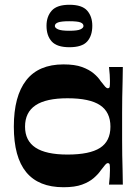

<svg xmlns="http://www.w3.org/2000/svg" viewBox="-20 -774 587 805"><path d="M246 11Q142 11 90 -52Q38 -115 38 -243Q38 -371 90 -437.5Q142 -504 246 -504Q294 -504 324 -493Q354 -482 373 -466Q392 -450 402 -434Q415 -417 421 -410.5Q427 -404 432 -404Q439 -404 440 -411Q441 -418 441 -434Q441 -444 440 -460.5Q439 -477 437 -493H495Q495 -464 494 -431.5Q493 -399 492.5 -366Q492 -333 492 -302Q492 -271 492 -243Q492 -217 492 -186.5Q492 -156 492.5 -124Q493 -92 494 -60.5Q495 -29 495 0H437Q439 -17 440 -33Q441 -49 441 -60Q441 -76 440 -83Q439 -90 432 -90Q427 -90 421 -83Q415 -76 402 -59Q392 -44 373 -27.5Q354 -11 324 0Q294 11 246 11ZM263 -126Q356 -126 399.5 -154Q443 -182 443 -243Q443 -304 399.5 -333Q356 -362 263 -362Q173 -362 129 -332.5Q85 -303 85 -243Q85 -184 129 -155Q173 -126 263 -126ZM271 -576Q219 -576 197 -600Q175 -624 175 -666Q175 -705 197 -729.5Q219 -754 271 -754Q324 -754 345.5 -729.5Q367 -705 367 -666Q367 -624 345.5 -600Q324 -576 271 -576ZM270 -645Q305 -645 317.5 -651Q330 -657 330 -665Q330 -675 317.5 -680Q305 -685 270 -685Q237 -685 223.5 -680Q210 -675 210 -665Q210 -657 223.5 -651Q237 -645 270 -645Z"/></svg>

Font: Ojuju
Style: Bold
Weight: 700
Designer: Chisaokwu Joboson, Mirko Velimirovic
Foundry: Udi Foundry
Version: Version 1.000